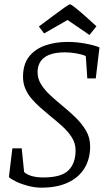

<svg xmlns="http://www.w3.org/2000/svg" viewBox="-20 -853 491 884"><path d="M170 11Q141 11 110 3Q79 -5 55 -16.5Q31 -28 21 -38L37 -170H80L91 -61Q102 -50 124.5 -43Q147 -36 180 -36Q262 -36 295 -68.5Q328 -101 328 -161Q328 -193 311 -220Q294 -247 267 -271.5Q240 -296 210 -320Q187 -339 165 -358.5Q143 -378 125 -399Q107 -420 96.5 -445Q86 -470 86 -499Q86 -557 113.5 -592Q141 -627 187.5 -643.5Q234 -660 291 -660Q332 -660 372.5 -652.5Q413 -645 438 -635L421 -492H382L375 -595Q357 -603 330 -607.5Q303 -612 280 -612Q216 -612 184.5 -588.5Q153 -565 153 -520Q153 -491 169 -465Q185 -439 211 -415Q237 -391 266 -367Q298 -341 327.5 -312.5Q357 -284 376 -251.5Q395 -219 395 -179Q395 -121 369 -78.5Q343 -36 293 -12.5Q243 11 170 11ZM392 -692 291 -761 183 -699 159 -731 230 -784Q261 -807 275 -817Q289 -827 294.5 -830Q300 -833 302 -833Q307 -833 321.5 -821.5Q336 -810 351 -797.5Q366 -785 370 -781L424 -732Z"/></svg>

Font: Faustina Light Light
Style: Italic
Weight: 300
Italic angle: -8°
Version: Version 1.200